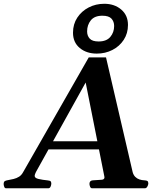

<svg xmlns="http://www.w3.org/2000/svg" viewBox="-75 -1017 827 1037"><path d="M487.8 -67.9 387.7 -571.3 119.1 -87.9Q117.2 -84 114.7 -77.6Q112.3 -71.3 112.3 -66.9Q112.3 -55.2 133.5 -50.3Q154.8 -45.4 184.1 -42.5Q195.8 -41.5 199 -37.1Q202.1 -32.7 202.1 -25.4Q202.1 -18.1 198.2 -9Q194.3 0 185.1 0H-42Q-49.3 0 -52.2 -8.3Q-55.2 -16.6 -55.2 -22.5Q-55.2 -34.7 -49.6 -38.3Q-43.9 -42 -37.1 -43Q-18.1 -46.4 -1.7 -50.3Q14.6 -54.2 28.1 -62.7Q41.5 -71.3 50.3 -87.9L404.3 -707H497.6L641.6 -86.9Q646 -71.3 655.5 -61.8Q665 -52.2 678 -47.9Q690.9 -43.5 705.6 -43Q716.8 -42.5 721.4 -39.1Q726.1 -35.6 726.1 -25.4Q725.6 -17.6 720.5 -8.8Q715.3 0 707 0H422.9Q414.6 0 411.4 -9Q408.2 -18.1 408.2 -23.9Q408.2 -41.5 425.8 -43Q457.5 -45.4 473.4 -46.1Q489.3 -46.9 489.3 -59.6Q489.3 -61.5 487.8 -67.9ZM161.6 -210 178.7 -253.9H480L488.8 -210ZM447.8 -727.5Q392.1 -727.5 355.7 -757.8Q319.3 -788.1 319.3 -840.3Q319.3 -886.7 342.5 -921.9Q365.7 -957 404.1 -976.8Q442.4 -996.6 488.3 -996.6Q543 -996.6 579.6 -965.6Q616.2 -934.6 616.2 -882.3Q616.2 -836.9 593.3 -801.8Q570.3 -766.6 532 -747.1Q493.7 -727.5 447.8 -727.5ZM457.5 -793Q500 -793 520.8 -817.6Q541.5 -842.3 541.5 -876.5Q541.5 -900.4 527.1 -916.3Q512.7 -932.1 478 -932.1Q435.5 -932.1 415.5 -907.2Q395.5 -882.3 395.5 -847.2Q395.5 -823.7 409.7 -808.3Q423.8 -793 457.5 -793Z"/></svg>

Font: Gelasio SemiBold
Style: Italic
Weight: 600
Italic angle: -8.5°
Designer: Eben Sorkin
Foundry: Eben Sorkin
Version: Version 1.008